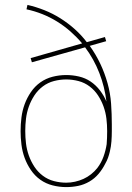

<svg xmlns="http://www.w3.org/2000/svg" viewBox="-20 -755 540 783"><path d="M250 8Q222 8 194.5 1Q167 -6 144.5 -22Q122 -38 106 -61.5Q90 -85 80.5 -111Q71 -137 67.5 -165Q64 -193 64 -220Q64 -248 67.5 -276Q71 -304 80.5 -330Q90 -356 106 -379.5Q122 -403 144.5 -419Q167 -435 194.5 -442Q222 -449 250 -449Q276 -449 302 -443Q328 -437 349.5 -422.5Q371 -408 387.5 -386.5Q404 -365 414 -341Q407 -401 385 -457.5Q363 -514 327 -562L110 -501L105 -518L315 -578Q293 -604 267.5 -626.5Q242 -649 213 -667Q184 -685 152.5 -697.5Q121 -710 88 -717L92 -735Q127 -727 161 -713.5Q195 -700 226 -680.5Q257 -661 284.5 -636.5Q312 -612 334 -583L408 -604L413 -587L346 -568Q371 -533 389 -495Q407 -457 418.5 -416Q430 -375 433 -332.5Q436 -290 436 -248V-221Q436 -200 434.5 -179Q433 -158 428 -137Q425 -124 420.5 -111.5Q416 -99 409 -87Q398 -65 382 -46Q366 -27 344.5 -14.5Q323 -2 299 3Q275 8 250 8ZM250 -10Q268 -10 286 -14Q304 -18 320.5 -25.5Q337 -33 351.5 -44.5Q366 -56 377 -70Q393 -91 402 -116Q411 -141 415 -167Q416 -180 416.5 -193.5Q417 -207 417 -220Q417 -246 414 -271Q411 -296 402.5 -320Q394 -344 380 -365.5Q366 -387 345.5 -402.5Q325 -418 300 -424.5Q275 -431 250 -431Q225 -431 200 -424.5Q175 -418 154.5 -402.5Q134 -387 120 -365.5Q106 -344 97.5 -320Q89 -296 86 -271Q83 -246 83 -221Q83 -195 86 -170Q89 -145 97.5 -121Q106 -97 120 -75.5Q134 -54 154.5 -38.5Q175 -23 200 -16.5Q225 -10 250 -10Z"/></svg>

Font: Iosevka SS18 Thin
Style: Regular
Weight: 100
Monospace: yes
Designer: Belleve Invis
Foundry: Belleve Invis
Version: Version 25.1.1; ttfautohint (v1.8.4)